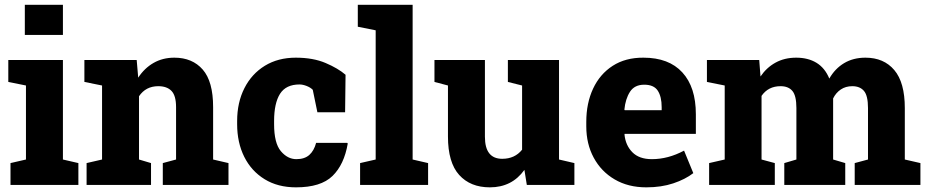

<svg xmlns="http://www.w3.org/2000/svg" viewBox="-20 -782 3925 812"><path d="M24.4 0V-92.3L89.8 -107.4V-420.4L15.1 -435.5V-528.3H246.1V-107.4L311.5 -92.3V0ZM85 -634.3V-761.7H246.1V-634.3Z M346.2 0V-92.3L411.6 -107.4V-420.4L336.9 -435.5V-528.3H558.1L564.5 -453.6Q590.8 -493.7 629.4 -515.9Q668 -538.1 717.3 -538.1Q793.5 -538.1 837.4 -487.8Q881.3 -437.5 881.3 -329.1V-107.4L946.3 -92.3V0H668.5V-92.3L724.6 -107.4V-329.1Q724.6 -377.4 705.3 -397.5Q686 -417.5 649.4 -417.5Q596.7 -417.5 567.9 -375V-107.4L618.7 -92.3V0Z M1231.9 10.3Q1154.8 10.3 1098.9 -24.2Q1043 -58.6 1012.9 -118.9Q982.9 -179.2 982.9 -256.8V-270Q982.9 -348.6 1013.7 -409.2Q1044.4 -469.7 1100.1 -503.9Q1155.8 -538.1 1231 -538.1Q1304.2 -538.1 1356.9 -515.6Q1409.7 -493.2 1441.4 -465.8L1439.5 -307.1H1322.3L1302.7 -402.3Q1293 -412.1 1276.6 -418.5Q1260.3 -424.8 1246.6 -424.8Q1189.5 -424.8 1164.3 -385.3Q1139.2 -345.7 1139.2 -270V-256.8Q1139.2 -176.8 1167.7 -142.8Q1196.3 -108.9 1233.4 -108.9Q1268.1 -108.9 1288.1 -126.7Q1308.1 -144.5 1316.9 -177.7H1448.7L1450.7 -174.8Q1435.5 -85.9 1386.2 -37.8Q1336.9 10.3 1231.9 10.3Z M1502.9 0V-92.3L1568.8 -107.4V-653.8L1493.2 -668.9V-761.7H1725.1V-107.4L1790.5 -92.3V0Z M2051.8 10.3Q1969.2 10.3 1921.9 -42.2Q1874.5 -94.7 1874.5 -204.6V-420.4L1817.4 -435.5V-528.3H2030.8V-203.6Q2030.8 -110.4 2104 -110.4Q2157.2 -110.4 2188 -148.9V-420.4L2127.9 -435.5V-528.3H2344.2V-107.4L2409.2 -92.3V0H2208L2197.8 -63.5Q2145 10.3 2051.8 10.3Z M2713.4 10.3Q2636.7 10.3 2579.6 -23.2Q2522.5 -56.6 2491 -115Q2459.5 -173.3 2459.5 -247.6V-266.6Q2459.5 -345.7 2488.3 -407.2Q2517.1 -468.8 2571.3 -503.7Q2625.5 -538.6 2701.2 -538.1Q2808.6 -538.1 2865.7 -475.8Q2922.9 -413.6 2922.9 -298.8V-215.8H2621.6L2621.1 -212.9Q2625.5 -167.5 2654.3 -138.2Q2683.1 -108.9 2736.8 -108.9Q2805.7 -108.9 2873 -145L2912.1 -49.8Q2877.9 -23.4 2827.4 -6.6Q2776.9 10.3 2713.4 10.3ZM2622.1 -315.9H2778.3V-328.6Q2778.3 -373.5 2761.7 -398.7Q2745.1 -423.8 2704.6 -423.8Q2663.6 -423.8 2644.3 -393.8Q2625 -363.8 2620.6 -318.4Z M2979 0V-92.3L3044.9 -107.4V-420.4L2969.7 -435.5V-528.3H3190.9L3196.3 -458.5Q3221.7 -496.1 3259.8 -517.1Q3297.9 -538.1 3347.2 -538.1Q3397.5 -538.1 3433.1 -516.4Q3468.8 -494.6 3487.3 -449.7Q3511.2 -491.7 3549.8 -514.9Q3588.4 -538.1 3640.1 -538.1Q3717.8 -538.1 3762.2 -485.6Q3806.6 -433.1 3806.6 -324.7V-107.4L3872.6 -92.3V0H3594.7V-92.3L3650.9 -107.4V-325.2Q3650.9 -377.4 3633.8 -397.5Q3616.7 -417.5 3584.5 -417.5Q3556.6 -417.5 3535.9 -403.6Q3515.1 -389.6 3503.4 -365.7V-107.4L3554.7 -92.3V0H3296.9V-92.3L3348.1 -107.4V-325.2Q3348.1 -377 3331.3 -397.2Q3314.5 -417.5 3281.2 -417.5Q3229 -417.5 3200.7 -376.5V-107.4L3256.8 -92.3V0Z"/></svg>

Font: Roboto Slab ExtraBold
Style: Regular
Weight: 800
Designer: Google
Version: Version 2.001; ttfautohint (v1.8.3)